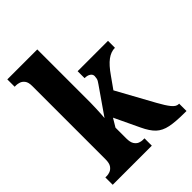

<svg xmlns="http://www.w3.org/2000/svg" viewBox="-217 -870 979 979"><g transform="rotate(-45 272.5 -380.0)"><path d="M13 0V-53H25Q34 -53 46.5 -57.5Q59 -62 69 -75.5Q79 -89 79 -118V-646Q79 -673 69 -686Q59 -699 46 -703Q33 -707 25 -707H13V-760H229V-377Q229 -360 228 -337.5Q227 -315 226 -295.5Q225 -276 224 -270L324 -414Q336 -430 338 -440.5Q340 -451 340 -457Q340 -470 328 -478Q316 -486 296 -486V-536H515V-486Q486 -486 458.5 -465.5Q431 -445 400 -400L356 -338L466 -138Q489 -96 506.5 -74.5Q524 -53 541 -53H545V0H533Q467 0 428 -8Q389 -16 365 -38.5Q341 -61 320 -106L256 -241L229 -196V-119Q229 -90 238.5 -76Q248 -62 260.5 -57.5Q273 -53 282 -53H295V0Z"/></g></svg>

Font: Noto Serif Ethiopic ExtraCondensed ExtraBold
Style: Regular
Weight: 800
Width: 2
Designer: Monotype Design Team
Foundry: Monotype Imaging Inc.
Version: Version 2.102; ttfautohint (v1.8.4.7-5d5b)